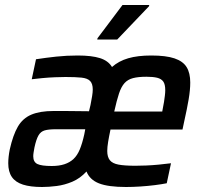

<svg xmlns="http://www.w3.org/2000/svg" viewBox="-20 -740 805 768"><path d="M148 8Q102 8 72 -1.5Q42 -11 27.5 -32Q13 -53 13 -87Q13 -99 14.5 -113Q16 -127 19 -142Q32 -200 51.5 -233.5Q71 -267 105.5 -281.5Q140 -296 194 -296Q217 -296 241 -296Q265 -296 289.5 -295.5Q314 -295 336 -295L342 -320Q346 -340 348.5 -355.5Q351 -371 351 -382Q351 -405 340.5 -416Q330 -427 306 -429.5Q282 -432 242 -432Q226 -432 200 -431Q174 -430 148.5 -427.5Q123 -425 107 -423L124 -503Q163 -509 204.5 -513.5Q246 -518 291 -518Q347 -518 380 -507.5Q413 -497 428 -472Q455 -496 493 -507Q531 -518 585 -518Q644 -518 678 -506.5Q712 -495 726.5 -471.5Q741 -448 741 -410Q741 -380 734.5 -342Q728 -304 717 -255L710 -222H422Q416 -194 412.5 -172.5Q409 -151 409 -136Q409 -112 419.5 -99Q430 -86 454.5 -81.5Q479 -77 522 -77Q541 -77 565 -78Q589 -79 615 -81.5Q641 -84 664 -87L647 -7Q627 -3 599.5 0.5Q572 4 541.5 6Q511 8 484 8Q413 8 376 -6.5Q339 -21 326 -54Q300 -26 269 -13Q238 0 206.5 4Q175 8 148 8ZM187 -76Q216 -76 237.5 -83Q259 -90 274 -104Q289 -118 299 -142Q309 -166 317 -202L321 -223H203Q175 -223 159 -218.5Q143 -214 134 -198.5Q125 -183 118 -151Q116 -140 114.5 -131Q113 -122 113 -115Q113 -92 129.5 -84Q146 -76 187 -76ZM437 -294H629L631 -305Q634 -319 636 -332Q638 -345 639.5 -357.5Q641 -370 641 -379Q641 -403 633 -414Q625 -425 608.5 -429Q592 -433 566 -433Q533 -433 512 -427.5Q491 -422 478 -407.5Q465 -393 456 -366Q447 -339 437 -294ZM369 -582 370 -587 470 -720H577L576 -715L449 -582Z"/></svg>

Font: Saira SemiCondensed Medium
Style: Italic
Weight: 500
Width: 4
Italic angle: -12°
Designer: Hector Gatti with collaboration of the Omnibus-Type team
Foundry: Omnibus-Type
Version: Version 1.101